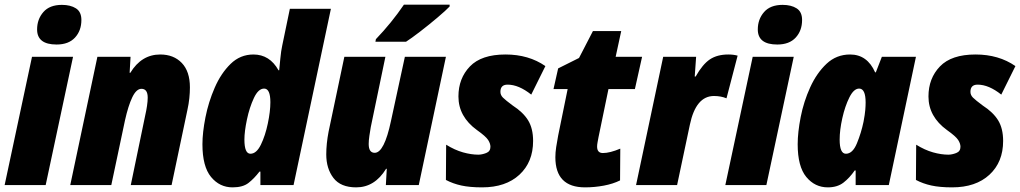

<svg xmlns="http://www.w3.org/2000/svg" viewBox="-22 -798 4399 828"><path d="M329 -712Q329 -747 305.5 -762Q282 -777 245 -777Q192 -777 165 -746Q138 -715 138 -671Q138 -606 222 -606Q274 -606 301.5 -636Q329 -666 329 -712ZM175 0 293 -553H116L-2 0Z M458 0 517 -279Q531 -342 548.5 -378.5Q566 -415 588 -415Q615 -415 615 -377Q615 -362 612 -341.5Q609 -321 605 -304L542 0H718L786 -323Q792 -350 794.5 -374.5Q797 -399 797 -421Q797 -490 762 -526.5Q727 -563 669 -563Q588 -563 540 -484H537L541 -553H398L281 0Z M1032 -196Q1032 -231 1043 -283Q1054 -335 1073 -375.5Q1092 -416 1117 -416Q1144 -416 1144 -357Q1144 -318 1133 -265.5Q1122 -213 1103 -174Q1084 -135 1058 -135Q1032 -135 1032 -196ZM1097 -58H1101V0H1244L1405 -760H1228L1195 -601Q1190 -578 1187 -546Q1184 -514 1182 -495H1179Q1141 -563 1071 -563Q1014 -563 972.5 -522.5Q931 -482 904 -420Q877 -358 864 -292Q851 -226 851 -176Q851 -80 888 -35Q925 10 981 10Q1025 10 1049.5 -9Q1074 -28 1097 -58Z M1729 -618Q1751 -632 1790 -662Q1829 -692 1865.5 -723Q1902 -754 1917 -770V-778H1720Q1667 -700 1599 -629L1597 -618ZM1643 -70H1646L1642 0H1784L1901 -553H1724L1664 -276Q1635 -139 1594 -139Q1568 -139 1568 -177Q1568 -192 1571 -212.5Q1574 -233 1577 -250L1640 -553H1463L1395 -230Q1385 -178 1385 -132Q1385 -71 1416 -30.5Q1447 10 1514 10Q1594 10 1643 -70Z M2277 -190Q2277 -244 2255.5 -279Q2234 -314 2189 -343Q2158 -366 2147 -377Q2136 -388 2136 -402Q2136 -433 2167 -433Q2215 -433 2269 -390L2330 -513Q2258 -563 2158 -563Q2054 -563 2004.5 -511.5Q1955 -460 1955 -382Q1955 -295 2035 -237Q2073 -210 2083 -194.5Q2093 -179 2093 -165Q2093 -145 2074.5 -138Q2056 -131 2041 -131Q2010 -131 1974.5 -141Q1939 -151 1902 -174L1901 -22Q1931 -6 1967.5 2Q2004 10 2057 10Q2159 10 2218 -44.5Q2277 -99 2277 -190Z M2652 -20 2653 -157Q2608 -138 2578 -138Q2553 -138 2553 -166Q2553 -174 2555 -184.5Q2557 -195 2559 -206L2602 -414H2716L2747 -553H2633L2657 -664H2535L2475 -548L2385 -503L2365 -414H2426L2385 -213Q2380 -187 2376.5 -163.5Q2373 -140 2373 -120Q2373 10 2501 10Q2542 10 2582 2.5Q2622 -5 2652 -20Z M2898 0 2953 -260Q2979 -384 3057 -384Q3087 -384 3111 -374L3159 -558Q3141 -563 3119 -563Q3071 -563 3039.5 -542Q3008 -521 2978 -468H2974L2980 -553H2838L2721 0Z M3437 -712Q3437 -747 3413.5 -762Q3390 -777 3353 -777Q3300 -777 3273 -746Q3246 -715 3246 -671Q3246 -606 3330 -606Q3382 -606 3409.5 -636Q3437 -666 3437 -712ZM3283 0 3401 -553H3224L3106 0Z M3599 -196Q3599 -237 3610.5 -288.5Q3622 -340 3641 -378Q3660 -416 3683 -416Q3711 -416 3711 -356Q3711 -342 3709.5 -323.5Q3708 -305 3702 -273Q3692 -225 3673.5 -180Q3655 -135 3626 -135Q3599 -135 3599 -196ZM3664 -63H3668V0H3811L3928 -553H3781L3755 -486H3752Q3718 -563 3644 -563Q3585 -563 3542.5 -523Q3500 -483 3472 -421.5Q3444 -360 3431 -293.5Q3418 -227 3418 -176Q3418 -80 3455 -35Q3492 10 3548 10Q3589 10 3615.5 -10.5Q3642 -31 3664 -63Z M4304 -190Q4304 -244 4282.5 -279Q4261 -314 4216 -343Q4185 -366 4174 -377Q4163 -388 4163 -402Q4163 -433 4194 -433Q4242 -433 4296 -390L4357 -513Q4285 -563 4185 -563Q4081 -563 4031.5 -511.5Q3982 -460 3982 -382Q3982 -295 4062 -237Q4100 -210 4110 -194.5Q4120 -179 4120 -165Q4120 -145 4101.5 -138Q4083 -131 4068 -131Q4037 -131 4001.5 -141Q3966 -151 3929 -174L3928 -22Q3958 -6 3994.5 2Q4031 10 4084 10Q4186 10 4245 -44.5Q4304 -99 4304 -190Z"/></svg>

Font: Noto Sans Display SemiCondensed Black
Style: Italic
Weight: 900
Width: 4
Designer: Monotype Design team
Foundry: Monotype Imaging Inc.
Version: 1.000